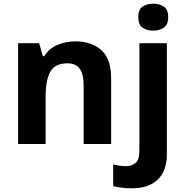

<svg xmlns="http://www.w3.org/2000/svg" viewBox="-20 -780 1002 1040"><path d="M388 -556Q476 -556 529 -508.5Q582 -461 582 -356V0H433V-319Q433 -378 412 -407.5Q391 -437 345 -437Q277 -437 252 -390.5Q227 -344 227 -257V0H78V-546H192L212 -476H220Q246 -518 291.5 -537Q337 -556 388 -556ZM729 -687Q729 -729 752.5 -744.5Q776 -760 810 -760Q843 -760 867 -744.5Q891 -729 891 -687Q891 -646 867 -630Q843 -614 810 -614Q776 -614 752.5 -630Q729 -646 729 -687ZM691 240Q666 240 638.5 236.5Q611 233 593 228V111Q611 115 627 117.5Q643 120 663 120Q693 120 714 103Q735 86 735 37V-546H884V59Q884 109 865 150Q846 191 803.5 215.5Q761 240 691 240Z"/></svg>

Font: Noto Sans IKEA
Style: Bold
Weight: 600
Designer: Monotype Design Team
Foundry: Monotype Imaging Inc.
Version: Version 2.001